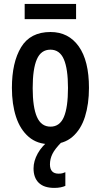

<svg xmlns="http://www.w3.org/2000/svg" viewBox="-20 -712 504 961"><path d="M425.3 -272Q425.3 -191.4 405.3 -127.7Q385.3 -64 342.5 -27.1Q299.8 9.8 231.4 9.8Q166.5 9.8 123.8 -26.9Q81.1 -63.5 60.3 -127Q39.6 -190.4 39.6 -272Q39.6 -399.9 85.7 -475.8Q131.8 -551.8 232.9 -551.8Q322.8 -551.8 374 -480Q425.3 -408.2 425.3 -272ZM143.6 -271Q143.6 -175.8 164.8 -127Q186 -78.1 232.9 -78.1Q278.8 -78.1 299.6 -126.2Q320.3 -174.3 320.3 -272Q320.3 -367.2 299.6 -415.3Q278.8 -463.4 232.4 -463.4Q185.5 -463.4 164.6 -415.5Q143.6 -367.7 143.6 -271ZM360.8 -692.4V-616.2H103.5V-692.4ZM230 110.4Q230 157.2 273.4 157.2Q285.2 157.2 293 155Q300.8 152.8 307.1 149.9V218.3Q297.9 222.7 283.7 225.6Q269.5 228.5 252 228.5Q200.2 228.5 174.1 203.1Q147.9 177.7 147.9 130.9Q147.9 94.2 168.7 56.4Q189.5 18.6 231.4 -13.7L287.6 0Q254.4 33.7 242.2 58.8Q230 84 230 110.4Z"/></svg>

Font: Open Sans Condensed SemiBold
Style: Regular
Weight: 600
Width: 3
Designer: Monotype Design Team
Foundry: Monotype Imaging Inc.
Version: Version 3.000; ttfautohint (v1.8.4)